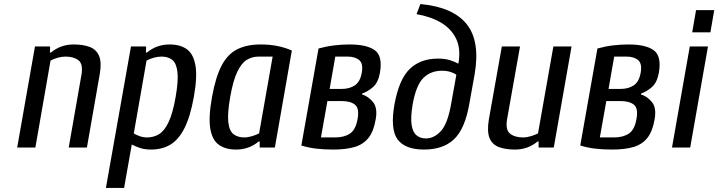

<svg xmlns="http://www.w3.org/2000/svg" viewBox="-20 -730 3554 950"><path d="M65 0 153 -500H228L227 -470H232Q280 -510 344 -510Q392 -510 424.5 -497.5Q457 -485 470.5 -452.5Q484 -420 473 -360L410 0H320L383 -360Q392 -413 368.5 -431.5Q345 -450 304 -450Q285 -450 264 -444Q243 -438 230 -430L155 0Z M504 200 628 -500H703L702 -470H707Q755 -510 819 -510Q872 -510 904.5 -486.5Q937 -463 947 -406.5Q957 -350 939 -250Q921 -150 891.5 -93.5Q862 -37 821.5 -13.5Q781 10 728 10Q698 10 675.5 3Q653 -4 632 -15L594 200ZM708 -50Q741 -50 767.5 -66.5Q794 -83 814.5 -126.5Q835 -170 849 -250Q863 -330 858 -373.5Q853 -417 832.5 -433.5Q812 -450 779 -450Q760 -450 739 -444Q718 -438 705 -430L642 -70Q652 -63 670.5 -56.5Q689 -50 708 -50Z M1148 10Q1096 10 1063 -13.5Q1030 -37 1020.5 -93.5Q1011 -150 1029 -250Q1047 -350 1077 -406.5Q1107 -463 1154.5 -486.5Q1202 -510 1269 -510Q1314 -510 1352 -502.5Q1390 -495 1424 -480L1340 0H1265V-30H1260Q1212 10 1148 10ZM1188 -50Q1207 -50 1228 -56.5Q1249 -63 1262 -70L1329 -450H1259Q1227 -450 1200.5 -433.5Q1174 -417 1153.5 -373.5Q1133 -330 1119 -250Q1105 -170 1109.5 -126.5Q1114 -83 1135 -66.5Q1156 -50 1188 -50Z M1628 10Q1583 10 1545 5.5Q1507 1 1471 -10L1556 -490Q1596 -501 1634 -505.5Q1672 -510 1709 -510Q1795 -510 1834.5 -481.5Q1874 -453 1860 -370Q1851 -321 1825.5 -299Q1800 -277 1772 -267L1771 -263Q1803 -253 1826 -224.5Q1849 -196 1839 -140Q1829 -80 1803 -47.5Q1777 -15 1734 -2.5Q1691 10 1628 10ZM1611 -290H1671Q1709 -290 1735.5 -307.5Q1762 -325 1770 -370Q1778 -415 1757.5 -432.5Q1737 -450 1699 -450H1639ZM1568 -50H1638Q1683 -50 1711.5 -69Q1740 -88 1749 -140Q1759 -193 1737 -211.5Q1715 -230 1670 -230H1600Z M2078 10Q1984 10 1947 -40.5Q1910 -91 1932 -215Q1955 -339 2008 -389.5Q2061 -440 2147 -440Q2181 -440 2204 -433Q2227 -426 2248 -415Q2261 -488 2237 -538Q2213 -588 2162 -618Q2111 -648 2041 -660L2060 -710Q2222 -695 2289.5 -610Q2357 -525 2328 -360L2302 -215Q2280 -91 2226 -40.5Q2172 10 2078 10ZM2087 -45Q2128 -45 2161.5 -81.5Q2195 -118 2212 -215L2238 -360Q2228 -368 2209 -374Q2190 -380 2167 -380Q2111 -380 2075 -344.5Q2039 -309 2022 -215Q2011 -150 2016.5 -113Q2022 -76 2041 -60.5Q2060 -45 2087 -45Z M2528 10Q2481 10 2448 -2.5Q2415 -15 2402 -47.5Q2389 -80 2399 -140L2463 -500H2553L2489 -140Q2480 -88 2503.5 -69Q2527 -50 2568 -50Q2587 -50 2608 -56.5Q2629 -63 2642 -70L2718 -500H2808L2720 0H2645V-30H2640Q2592 10 2528 10Z M3008 10Q2963 10 2925 5.5Q2887 1 2851 -10L2936 -490Q2976 -501 3014 -505.5Q3052 -510 3089 -510Q3175 -510 3214.5 -481.5Q3254 -453 3240 -370Q3231 -321 3205.5 -299Q3180 -277 3152 -267L3151 -263Q3183 -253 3206 -224.5Q3229 -196 3219 -140Q3209 -80 3183 -47.5Q3157 -15 3114 -2.5Q3071 10 3008 10ZM2991 -290H3051Q3089 -290 3115.5 -307.5Q3142 -325 3150 -370Q3158 -415 3137.5 -432.5Q3117 -450 3079 -450H3019ZM2948 -50H3018Q3063 -50 3091.5 -69Q3120 -88 3129 -140Q3139 -193 3117 -211.5Q3095 -230 3050 -230H2980Z M3405 -570 3424 -680H3514L3495 -570ZM3305 0 3393 -500H3483L3395 0Z"/></svg>

Font: Cuprum
Style: Italic
Weight: 400
Italic angle: -10°
Designer: Jovanny Lemonad
Foundry: Jovanny Lemonad
Version: Version 3.000